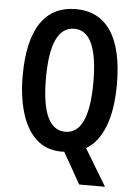

<svg xmlns="http://www.w3.org/2000/svg" viewBox="-60 -769 699 984"><g transform="rotate(5 290.0 -277.0)"><path d="M533 -358Q533 -227 499.5 -141Q466 -55 404 -19L518 170H385L294 9Q289 10 282 10Q200 10 148.5 -39Q97 -88 72.5 -171.5Q48 -255 48 -359Q48 -540 109.5 -632Q171 -724 291 -724Q409 -724 471 -631.5Q533 -539 533 -358ZM168 -358Q168 -93 290 -93Q412 -93 412 -358Q412 -623 291 -623Q168 -623 168 -358Z"/></g></svg>

Font: Noto Sans Tamil ExtraCondensed SemiBold
Style: Regular
Weight: 600
Width: 2
Designer: Jelle Bosma - Monotype Design Team
Foundry: Monotype Imaging Inc.
Version: Version 2.004; ttfautohint (v1.8.4.7-5d5b)